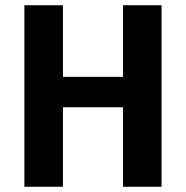

<svg xmlns="http://www.w3.org/2000/svg" viewBox="-20 -712 709 732"><path d="M449 0V-303H220V0H73V-692H220V-419H449V-692H596V0Z"/></svg>

Font: FiraGO SemiBold
Style: Regular
Weight: 600
Designer: bBox Type
Foundry: bBox Type GmbH
Version: Version 1.001;PS 001.001;hotconv 1.0.88;makeotf.lib2.5.64775